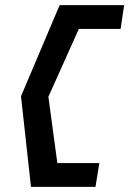

<svg xmlns="http://www.w3.org/2000/svg" viewBox="-20 -660 505 750"><path d="M62 -284 101 70H353L368 -23H204L169 -282L288 -547H451L465 -640H213Z"/></svg>

Font: Charger Pro
Style: ExBdObl
Weight: 400
Designer: Jasper
Foundry: Cannot Into Space Fonts
Version: Version 1.09